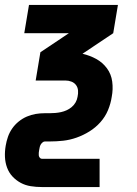

<svg xmlns="http://www.w3.org/2000/svg" viewBox="-31 -540 551 775"><path d="M371 215H138Q115 215 93 211.5Q71 208 52.5 198Q34 188 19.5 172.5Q5 157 -2.5 136.5Q-10 116 -11 93.5Q-12 71 -8 48Q-5 30 1 12.5Q7 -5 18 -21Q29 -37 44.5 -49.5Q60 -62 77.5 -69.5Q95 -77 113 -80Q131 -83 149 -83H169Q180 -83 192 -84Q204 -85 215.5 -87.5Q227 -90 238 -95Q249 -100 258.5 -108Q268 -116 274 -126.5Q280 -137 282 -149Q285 -162 284 -174.5Q283 -187 276 -196.5Q269 -206 257.5 -210.5Q246 -215 233 -215H113L132 -329L247 -406H67L86 -520H445L426 -406L302 -323Q332 -316 357.5 -302Q383 -288 400.5 -264.5Q418 -241 422 -210.5Q426 -180 420 -149Q416 -122 405 -95.5Q394 -69 374.5 -47Q355 -25 330 -9.5Q305 6 278 15.5Q251 25 224 28Q197 31 170 31H150Q145 31 140 35.5Q135 40 132.5 45Q130 50 129 55.5Q128 61 127 66Q126 71 125.5 76.5Q125 82 125.5 87Q126 92 129.5 96.5Q133 101 138 101H371Z"/></svg>

Font: Iosevka Heavy
Style: Italic
Weight: 900
Italic angle: -9°
Monospace: yes
Designer: Belleve Invis
Foundry: Belleve Invis
Version: Version 32.5.0; ttfautohint (v1.8.4)